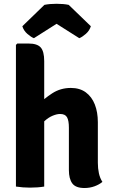

<svg xmlns="http://www.w3.org/2000/svg" viewBox="-20 -960 583 988"><path d="M207.5 0Q175.5 5.5 134 5.5Q97.5 5.5 62 0V-729L69 -736H127Q171.5 -736 189.5 -715.8Q207.5 -695.5 207.5 -645.5ZM483.5 -122.5Q483.5 -93.5 489 -68.2Q494.5 -43 507 -24Q491 -10.5 466.8 -1.5Q442.5 7.5 414.5 7.5Q369.5 7.5 352 -16.2Q334.5 -40 334.5 -84.5V-303Q334.5 -339.5 325 -356.5Q315.5 -373.5 289 -373.5Q272.5 -373.5 250.8 -364.5Q229 -355.5 208.2 -336.2Q187.5 -317 172 -286V-417.5Q206.5 -452.5 249 -480Q291.5 -507.5 344.5 -507.5Q390.5 -507.5 421.5 -484.8Q452.5 -462 468 -422.2Q483.5 -382.5 483.5 -331ZM333.5 -935 447.5 -825Q440.5 -802 421.5 -785.5Q402.5 -769 388 -763.5L271 -837.5L154.5 -763.5Q140 -769 121 -785.5Q102 -802 95 -825L208.5 -935Q236 -940.5 271 -940.5Q307 -940.5 333.5 -935Z"/></svg>

Font: Signika Negative
Style: Bold
Weight: 700
Designer: Anna Giedry
Foundry: Anna Giedry
Version: Version 2.001